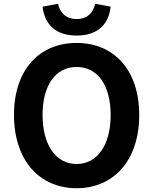

<svg xmlns="http://www.w3.org/2000/svg" viewBox="-20 -981 810 1015"><path d="M385 14C581 14 716 -133 716 -373C716 -613 581 -754 385 -754C189 -754 54 -614 54 -373C54 -133 189 14 385 14ZM385 -114C275 -114 205 -215 205 -373C205 -532 275 -627 385 -627C495 -627 565 -532 565 -373C565 -215 495 -114 385 -114ZM385 -793C495 -793 555 -851 565 -946L483 -961C473 -912 440 -880 385 -880C331 -880 297 -912 287 -961L205 -946C216 -851 275 -793 385 -793Z"/></svg>

Font: Source Han Sans JP
Style: Bold
Weight: 700
Designer: Ryoko NISHIZUKA 西塚涼子 (kana, bopomofo & ideographs); Paul D. Hunt (Latin, Greek & Cyrillic); Sandoll Communications 산돌커뮤니
Foundry: Adobe
Version: Version 2.002;hotconv 1.0.116;makeotfexe 2.5.65601